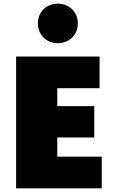

<svg xmlns="http://www.w3.org/2000/svg" viewBox="-20 -1014 627 1049"><path d="M68 15H536V-158H293V-263H495V-434H293V-532H524V-705H68ZM187 -886C187 -820 237 -778 296 -778C355 -778 405 -820 405 -886C405 -952 355 -994 296 -994C237 -994 187 -952 187 -886Z"/></svg>

Font: Repo ExtraBlack
Style: Regular
Weight: 400
Designer: Stefan Peev
Foundry: Context Ltd
Version: Version 001.502